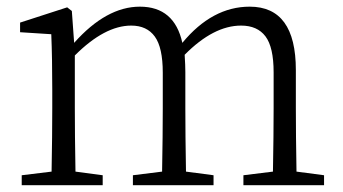

<svg xmlns="http://www.w3.org/2000/svg" viewBox="-20 -545 1009 565"><path d="M852.5 -40 933.6 -29.3V0H696.3V-29.3L783.2 -40Q785.2 -149.4 785.2 -226.6V-332Q785.2 -406.2 761.2 -438Q737.3 -469.7 689.5 -469.7Q608.4 -469.7 523.4 -383.8Q525.4 -352.5 525.4 -333V-226.6Q525.4 -149.4 527.3 -40L608.4 -29.3V0H371.1V-29.3L457 -40Q459 -149.4 459 -226.6V-331.1Q459 -405.3 435.5 -437.5Q412.1 -469.7 366.2 -469.7Q288.1 -469.7 200.2 -381.8V-226.6Q200.2 -149.4 202.1 -40L282.2 -29.3V0H43.9V-29.3L131.8 -40Q133.8 -149.4 133.8 -226.6V-281.2Q133.8 -374 130.9 -444.3L39.1 -450.2V-478.5L177.7 -523.4L191.4 -512.7L198.2 -418.9Q293 -525.4 391.6 -525.4Q493.2 -525.4 516.6 -418.9Q604.5 -525.4 714.8 -525.4Q850.6 -525.4 850.6 -338.9V-226.6Q850.6 -149.4 852.5 -40Z"/></svg>

Font: GenYoMin TW TTF Light
Style: Regular
Weight: 300
Version: Version 1.300